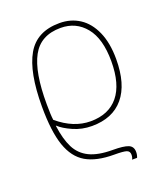

<svg xmlns="http://www.w3.org/2000/svg" viewBox="-142 -636 845 975"><g transform="rotate(-20 281.0 -149.0)"><path d="M502 -268Q502 -132 442.5 -61Q383 10 271 10Q217 10 170 -11Q123 -32 100 -54H98Q108 21 131.5 67.5Q155 114 202 137Q249 160 328 160Q386 160 411 170Q436 180 436 210Q436 226 430 240H403Q409 230 409 215Q409 196 392.5 190.5Q376 185 326 185Q231 185 174.5 152Q118 119 91.5 42Q65 -35 65 -170Q65 -355 117.5 -446.5Q170 -538 293 -538Q354 -538 401 -507.5Q448 -477 475 -416Q502 -355 502 -268ZM92 -173Q92 -116 96 -87Q181 -15 273 -15Q371 -15 423 -78.5Q475 -142 475 -266Q475 -388 424 -450.5Q373 -513 290 -513Q182 -513 136.5 -429.5Q91 -346 92 -173Z"/></g></svg>

Font: Noto Sans UI Thin
Style: Regular
Weight: 250
Designer: Monotype Design Team
Foundry: Monotype Imaging Inc.
Version: Version 1.001